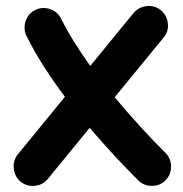

<svg xmlns="http://www.w3.org/2000/svg" viewBox="-20 -559 615 644"><path d="M49.3 50.3Q28.8 33.2 26.1 6.1Q23.4 -21 40 -41.5L197.8 -234.4Q160.2 -284.2 127.2 -335.7Q94.2 -387.2 68.8 -438.5Q57.6 -462.4 65.9 -488Q74.2 -513.7 98.1 -525.4Q122.1 -537.1 147.7 -528.6Q173.3 -520 185.1 -496.1Q203.6 -458.5 228.8 -418.5Q253.9 -378.4 282.7 -337.9L428.2 -515.6Q445.3 -535.6 472.4 -538.6Q499.5 -541.5 520 -524.4Q540 -507.8 543 -480.5Q545.9 -453.1 528.8 -433.1L364.7 -232.9Q407.2 -181.6 450.9 -134Q494.6 -86.4 535.2 -45.9Q553.7 -27.3 553.7 -0.2Q553.7 26.9 535.2 45.9Q516.6 64.5 489.5 64.5Q462.4 64.5 443.4 45.9Q404.8 7.3 363.3 -37.4Q321.8 -82 280.8 -130.4L140.6 41Q124 61.5 96.7 64.2Q69.3 66.9 49.3 50.3Z"/></svg>

Font: Mikhak-DS1-FD Bold
Style: Bold
Weight: 700
Designer: Amin Abedi
Version: Version 3.2